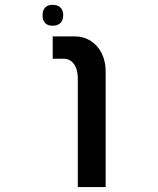

<svg xmlns="http://www.w3.org/2000/svg" viewBox="-20 -756 640 776"><path d="M238 -518.5H193V-609H280.5Q318.5 -609 347.2 -590.2Q376 -571.5 391.5 -539.5Q407 -507.5 407 -468.5V0H294.5V-439Q294.5 -475.5 279 -497Q263.5 -518.5 238 -518.5ZM152 -694Q152 -714 162.2 -725.2Q172.5 -736.5 192 -736.5Q213 -736.5 224.2 -725.5Q235.5 -714.5 235.5 -694Q235.5 -674 224.2 -663Q213 -652 192 -652Q172.5 -652 162.2 -663.2Q152 -674.5 152 -694Z"/></svg>

Font: JuliaMono
Style: Bold
Weight: 700
Monospace: yes
Designer: cormullion
Foundry: corm
Version: Version 0.055; ttfautohint (v1.8.4)